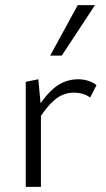

<svg xmlns="http://www.w3.org/2000/svg" viewBox="-20 -726 411 746"><path d="M80 0V-408L129 -418L139 -309V0ZM129 -260 114 -285Q147 -347 188.5 -382.5Q230 -418 284 -418Q304 -418 323 -412Q342 -406 355 -395L330 -347Q319 -356 302 -361Q285 -366 267 -366Q226 -366 193 -338.5Q160 -311 129 -260ZM175 -510 282 -706H349L220 -510Z"/></svg>

Font: Ysabeau Office Light
Style: Regular
Weight: 300
Designer: Christian Thalmann (Catharsis Fonts)
Version: Version 2.001;gftools[0.9.30]; featfreeze: tnum,lnum,ss02